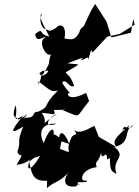

<svg xmlns="http://www.w3.org/2000/svg" viewBox="-20 -853 703 974"><path d="M331 -123C308 -184 284 -192 280 -156C236 -191 256 -147 252 -186C250 -208 224 -192 202 -127C168 -194 205 -231 267 -225C195 -201 223 -257 270 -276C159 -204 236 -221 192 -280C246 -279 267 -259 253 -295C322 -295 329 -301 298 -294C398 -256 357 -250 432 -340L417 -382C308 -325 317 -399 338 -377C305 -415 296 -430 296 -435C316 -458 330 -403 356 -417C333 -479 326 -466 313 -486C399 -538 390 -522 323 -532C425 -571 399 -561 389 -547C423 -555 436 -580 423 -533L442 -599L450 -587L524 -667L588 -681L663 -728L656 -757L644 -687L545 -663L521 -742L463 -833C427 -780 412 -726 402 -717C380 -707 376 -666 397 -717C364 -648 354 -649 307 -658C320 -728 283 -736 264 -711C230 -690 214 -695 233 -702C190 -692 174 -754 194 -783C167 -777 213 -704 230 -668C172 -677 205 -717 159 -681C162 -626 212 -677 211 -664C167 -645 215 -559 238 -578C221 -522 240 -546 208 -491C252 -511 193 -444 180 -482C222 -516 202 -470 189 -473C190 -438 161 -411 177 -439C237 -393 240 -385 274 -394C190 -312 239 -316 173 -286C138 -288 168 -254 108 -256C107 -299 116 -246 101 -254C140 -293 110 -262 72 -246C73 -266 31 -238 59 -319C75 -262 30 -227 98 -267C27 -181 33 -170 98 -211C61 -122 90 -145 68 -82C84 -45 108 -93 64 -17C132 -23 140 -65 127 -31C174 -77 178 -41 194 -81C150 3 109 28 128 -32C144 53 158 70 243 63C206 67 222 27 218 101C270 58 278 77 332 17C305 44 291 104 367 92C367 92 380 71 385 86C341 57 434 83 419 62C383 77 384 6 470 -5C461 -44 477 -18 493 -79C495 -27 523 -105 523 -44C619 -89 554 -102 533 -110C544 -14 526 10 571 29C543 -48 628 -53 560 -108C652 -127 600 -197 659 -219C612 -176 624 -235 600 -195C658 -213 616 -189 638 -220C567 -155 548 -140 569 -108L477 -161L495 -124L459 -215C414 -191 378 -172 355 -195C384 -154 350 -188 337 -142C308 -78 362 -69 284 -98L292 -136Z"/></svg>

Font: Hussar Lance
Style: ExBdObl
Weight: 700
Foundry: Cannot Into Space Fonts, PlusOne Fonts
Version: Version 2.270